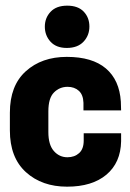

<svg xmlns="http://www.w3.org/2000/svg" viewBox="-20 -663 467 692"><path d="M15.6 -192.9Q15.6 -95.2 73.2 -42.7Q130.9 9.8 221.7 9.8Q312 9.8 363.5 -33.4Q415 -76.7 416.5 -153.8V-182.6H281.7V-156.2Q281.7 -126 265.1 -111.1Q248.5 -96.2 223.1 -96.2Q193.8 -96.2 174.1 -118.7Q154.3 -141.1 154.3 -187V-261.7Q154.3 -309.6 174.6 -329.8Q194.8 -350.1 223.6 -350.1Q248 -350.1 263.9 -335.9Q279.8 -321.8 280.8 -292.5V-265.1H416.5L415.5 -296.9Q410.6 -374.5 361.6 -416.3Q312.5 -458 220.7 -458Q130.4 -458 73 -406.2Q15.6 -354.5 15.6 -256.8ZM141.6 -566.9Q141.6 -535.2 162.1 -512.7Q182.6 -490.2 220.7 -490.2Q259.8 -490.2 281 -512.7Q302.2 -535.2 302.2 -567.4Q302.2 -599.6 281.7 -621.1Q261.2 -642.6 222.2 -642.6Q183.1 -642.6 162.4 -620.6Q141.6 -598.6 141.6 -566.9Z"/></svg>

Font: Roboto Flex Super Cond Bold
Style: Regular
Weight: 700
Width: 3
Designer: Berlow after Robertson
Foundry: Google
Version: Version 3.000